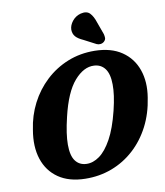

<svg xmlns="http://www.w3.org/2000/svg" viewBox="-100 -1025 960 1119"><g transform="rotate(-10 379.5 -465.5)"><path d="M496 -712.5Q593 -711 655.5 -668.5Q718 -626 743.2 -553.5Q768.5 -481 753.5 -390Q740 -298 701.5 -223.5Q663 -149 604.2 -95.5Q545.5 -42 471.5 -14Q397.5 14 314 12.5Q218 11 156 -31.8Q94 -74.5 69.5 -149.2Q45 -224 62 -321.5Q73.5 -403.5 110.2 -475Q147 -546.5 204.5 -600.2Q262 -654 336 -683.8Q410 -713.5 496 -712.5ZM335.5 -71.5Q374.5 -70 412.8 -97.5Q451 -125 485 -186.5Q519 -248 544 -349Q555.5 -396 560.8 -433.8Q566 -471.5 565.5 -501.5Q565 -563.5 541.8 -594.8Q518.5 -626 477.5 -628Q417 -631.5 360.8 -567.5Q304.5 -503.5 271 -361.5Q259 -311.5 253.2 -271.5Q247.5 -231.5 247.5 -200.5Q247.5 -135 270.8 -104Q294 -73 335.5 -71.5ZM539 -873 566 -798.5Q569 -786.5 569 -775.8Q569 -765 559 -755.5Q550 -747 537.5 -745.5Q525 -744 514.5 -749L443.5 -786Q412 -800 398 -816Q384 -832 383.5 -857Q384 -882.5 403.2 -907Q422.5 -931.5 453.5 -940Q490 -949 508.8 -929.2Q527.5 -909.5 539 -873Z"/></g></svg>

Font: Fraunces 72pt SuperSoft
Style: Bold Italic
Weight: 700
Italic angle: -16°
Version: Version 1.000;[0bf87f6ff]